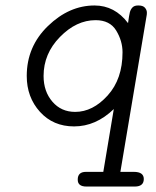

<svg xmlns="http://www.w3.org/2000/svg" viewBox="-20 -455 565 697"><path d="M77.1 -179.2Q77.1 -286.1 154.1 -360.6Q231 -435.1 323.2 -435.1Q396.5 -435.1 444.8 -371.1Q448.7 -399.9 451.4 -410.4Q454.1 -420.9 460.9 -428Q467.8 -435.1 481 -435.1H482.9Q499 -435.1 506.1 -427Q513.2 -418.9 513.2 -409.2Q513.2 -402.3 512.2 -397.9L417 168.9H465.8Q502 168.9 502 194.8Q502 221.7 470.2 222.2H293.9Q261.7 222.2 262.2 196.8Q262.2 168.9 292 168.9H355L393.1 -59.1Q328.1 3.9 249 3.9Q172.9 3.9 125 -49.1Q77.1 -102.1 77.1 -179.2ZM138.2 -179.2Q138.2 -123 170.2 -85.9Q202.1 -48.8 252.9 -48.8Q316.9 -48.8 370.8 -108.4Q424.8 -168 424.8 -265.1Q424.8 -306.2 401.9 -344Q378.9 -381.8 327.1 -381.8Q257.3 -381.8 197.8 -321Q138.2 -260.3 138.2 -179.2Z"/></svg>

Font: CMU Typewriter Text
Style: LightOblique
Weight: 200
Italic angle: -9.46001°
Version: Version 0.7.0